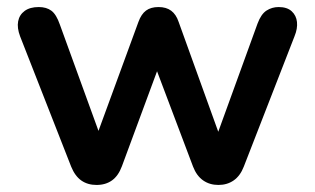

<svg xmlns="http://www.w3.org/2000/svg" viewBox="-20 -517 893 545"><path d="M254 8Q229 8 211 -4.5Q193 -17 182 -44L37 -414Q28 -438 31.5 -456.5Q35 -475 50 -486Q65 -497 90 -497Q112 -497 126 -486.5Q140 -476 150 -447L271 -114H248L373 -455Q381 -477 394.5 -487Q408 -497 430 -497Q452 -497 466 -486.5Q480 -476 487 -455L610 -114H589L711 -450Q721 -477 736.5 -487Q752 -497 771 -497Q795 -497 808 -485Q821 -473 823 -454.5Q825 -436 816 -414L672 -44Q662 -18 643.5 -5Q625 8 600 8Q575 8 556.5 -5Q538 -18 528 -44L397 -391H454L326 -45Q316 -18 298 -5Q280 8 254 8Z"/></svg>

Font: Nunito ExtraLight
Style: Bold
Weight: 700
Version: Version 3.602